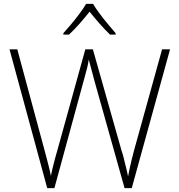

<svg xmlns="http://www.w3.org/2000/svg" viewBox="-20 -968 921 988"><path d="M223 0 29 -714H69L210 -192Q215 -173 219.5 -156Q224 -139 228 -123.5Q232 -108 235.5 -93Q239 -78 242 -63Q245 -79 248.5 -94Q252 -109 256 -124.5Q260 -140 264.5 -157Q269 -174 275 -194L419 -714H458L606 -191Q613 -171 617 -153.5Q621 -136 625 -120.5Q629 -105 632.5 -90.5Q636 -76 639 -60Q643 -81 647 -100.5Q651 -120 656.5 -142Q662 -164 669 -191L814 -714H855L658 0H621L464 -559Q460 -574 456.5 -588Q453 -602 449.5 -614Q446 -626 443 -638Q440 -650 437 -662Q435 -650 433 -639.5Q431 -629 428.5 -619Q426 -609 423 -598.5Q420 -588 417 -576L260 0ZM459 -948Q471 -927 491.5 -899.5Q512 -872 534.5 -845Q557 -818 575 -797V-790H546Q519 -816 491 -848Q463 -880 441 -908Q419 -880 391 -848Q363 -816 335 -790H306V-797Q325 -818 347.5 -845Q370 -872 390.5 -899.5Q411 -927 423 -948Z"/></svg>

Font: Noto Sans Symbols ExtraLight
Style: Regular
Weight: 250
Version: Version 2.002